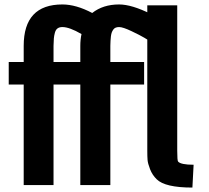

<svg xmlns="http://www.w3.org/2000/svg" viewBox="-20 -827 933 858"><path d="M638.2 -803.2H772V-153.8Q772 -108.9 775.9 -105Q788.1 -90.8 845.2 -90.8L839.8 11.2Q717.3 11.2 680.2 -25.9Q660.6 -44.9 650.6 -70.8Q640.6 -96.7 639.4 -112.3Q638.2 -127.9 638.2 -153.8ZM473.1 -622.1V-549.8H624V-449.2H473.1V0H338.9V-449.2H219.2V0H85.9V-449.2H19V-549.8H85.9V-622.1Q85.9 -807.1 258.8 -807.1Q319.8 -807.1 392.1 -769Q440.4 -807.1 512.2 -807.1Q568.8 -807.1 654.8 -764.2V-640.1Q643.1 -647.5 624.8 -658.4Q606.4 -669.4 567.9 -687.7Q529.3 -706.1 512.2 -706.1Q503.4 -706.1 496.8 -703.4Q490.2 -700.7 486.1 -694.6Q481.9 -688.5 479.5 -682.1Q477.1 -675.8 475.6 -664.6Q474.1 -653.3 473.9 -644.8Q473.6 -636.2 473.1 -622.1ZM219.2 -622.1V-549.8H338.9V-622.1Q338.9 -649.9 344.2 -674.8Q290.5 -706.1 258.8 -706.1Q245.6 -706.1 237.3 -700.2Q229 -694.3 225.3 -680.9Q221.7 -667.5 220.7 -655.8Q219.7 -644 219.2 -622.1Z"/></svg>

Font: Junction Bold
Style: Bold
Weight: 700
Designer: Caroline Hadilaksono
Foundry: Caroline Hadilaksono
Version: Version 001.001